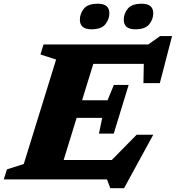

<svg xmlns="http://www.w3.org/2000/svg" viewBox="-47 -940 922 1006"><path d="M531 46 513.5 0H-27L-11 -52.5L77.5 -80.5L247 -628L165 -654.5L181 -707H730L792 -751H854.5L790.5 -504.5H704.5L706.5 -605.5H442L383 -414.5H516.5L549.5 -495H627L549 -240H471.5L488.5 -322.5H354.5L286.5 -101.5H538.5L669 -234H756L603 46ZM432 -786.5Q371.5 -786.5 371.5 -837Q371.5 -868 392.2 -894.2Q413 -920.5 466 -920.5Q526 -920.5 526 -870.5Q526 -839.5 505.2 -813Q484.5 -786.5 432 -786.5ZM661.5 -786.5Q601.5 -786.5 601.5 -837Q601.5 -868 622.2 -894.2Q643 -920.5 695.5 -920.5Q756 -920.5 756 -870.5Q756 -839.5 735.2 -813Q714.5 -786.5 661.5 -786.5Z"/></svg>

Font: Newsreader Caption
Style: Bold Italic
Weight: 700
Italic angle: -17°
Designer: Hugues Gentile
Foundry: Production Type
Version: Version 1.001